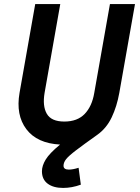

<svg xmlns="http://www.w3.org/2000/svg" viewBox="-20 -700 686 943"><path d="M377 207Q333 223 290 223Q242 223 214 202Q186 181 186 141Q186 114 204.5 83.5Q223 53 275 10Q162 4 109.5 -65.5Q57 -135 76 -244L153 -680H276L199 -244Q188 -179 210 -141Q232 -103 296 -103Q360 -103 396 -140.5Q432 -178 443 -244L520 -680H643L566 -244Q554 -177 528.5 -123.5Q503 -70 458 -38Q389 11 353 38.5Q317 66 304.5 82Q292 98 292 114Q292 133 318 133Q338 133 366 124Z"/></svg>

Font: Inria Sans
Style: Bold Italic
Weight: 700
Italic angle: -10°
Designer: Black Foundry Team
Foundry: Black Foundry
Version: Version 1.2; ttfautohint (v1.8.3)